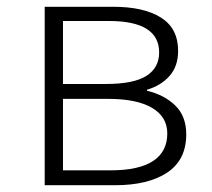

<svg xmlns="http://www.w3.org/2000/svg" viewBox="-20 -547 626 567"><path d="M112 -527H314Q405 -527 455.5 -495Q506 -463 506 -397Q506 -351 480.5 -322.5Q455 -294 414 -282V-279Q465 -267 497.5 -235.5Q530 -204 530 -150Q530 -75 474 -37.5Q418 0 319 0H112ZM450 -392Q450 -485 302 -485H166V-299H292Q375 -299 412.5 -323Q450 -347 450 -392ZM474 -153Q474 -202 429 -228.5Q384 -255 300 -255H166V-44H307Q390 -44 432 -71.5Q474 -99 474 -153Z"/></svg>

Font: Nebula Sans Light
Style: Regular
Weight: 300
Designer: Paul D. Hunt for Adobe (as Source Sans)
Foundry: Nebula Entertainment & Broadcasting LLC
Version: Version 1.010